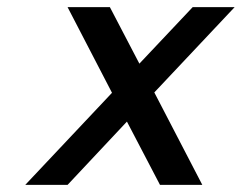

<svg xmlns="http://www.w3.org/2000/svg" viewBox="-20 -520 680 540"><path d="M170 -500 295 -259 51 0H170L337 -178L430 0H549L414 -260L640 -500H522L372 -341L289 -500Z"/></svg>

Font: LT Wave Mono Medium
Style: Italic
Weight: 500
Designer: Daniel Lyons
Version: Version 2.5 (Glyphs App)